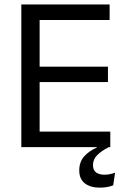

<svg xmlns="http://www.w3.org/2000/svg" viewBox="-20 -659 563 860"><path d="M75.5 0V-639H157.5V0ZM100 0V-69.5H474V0ZM122.5 -291.5V-360.5H463.5V-291.5ZM99.5 -569.5V-639H471V-569.5ZM427.5 181.5Q385 181.5 360 162.2Q335 143 335 104.5V104Q335 67.5 355.8 43Q376.5 18.5 414 1.5V-4L465.5 -2L467.5 0Q434 17 415.2 36Q396.5 55 396.5 80.5V81Q396.5 103 410.2 113.2Q424 123.5 448 123.5Q460 123.5 471.8 121.2Q483.5 119 495.5 114.5L487 171Q476 176 460 178.8Q444 181.5 427.5 181.5Z"/></svg>

Font: Anek Latin Medium
Style: Regular
Weight: 400
Version: Version 1.003